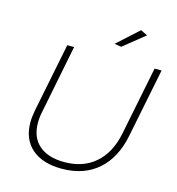

<svg xmlns="http://www.w3.org/2000/svg" viewBox="-127 -1003 1026 1113"><g transform="rotate(15 386.0 -446.5)"><path d="M582 -894 623 -874 495 -771 454 -778ZM674 -286Q647 -148 562 -73.5Q477 1 344 1Q229 1 164.5 -55Q100 -111 100 -213Q100 -244 108 -286L191 -699H232L150 -286Q143 -254 143 -221Q143 -134 197 -87Q251 -40 349 -40Q462 -40 535 -104Q608 -168 632 -286L715 -699H757Z"/></g></svg>

Font: TypoPRO Montserrat
Style: Italic
Weight: 275
Italic angle: -11.3°
Designer: Julieta Ulanovsky
Foundry: Julieta Ulanovsky
Version: Version 6.001